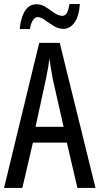

<svg xmlns="http://www.w3.org/2000/svg" viewBox="-20 -925 490 945"><path d="M361 0 309 -223H142L90 0H0L173 -714H274L450 0ZM240 -535Q235 -563 230.5 -589Q226 -615 223 -638Q218 -590 206 -536L155 -301H293ZM77 -782Q80 -814 89 -841.5Q98 -869 115 -886.5Q132 -904 160 -904Q185 -904 206.5 -889.5Q228 -875 248.5 -861Q269 -847 287 -847Q302 -847 310 -863Q318 -879 322 -905H373Q369 -846 347 -814.5Q325 -783 291 -783Q267 -783 244 -797.5Q221 -812 201 -826.5Q181 -841 165 -841Q152 -841 142 -825.5Q132 -810 127 -782Z"/></svg>

Font: Noto Sans Myanmar ExtraCondensed
Style: Regular
Weight: 400
Width: 2
Designer: Monotype Design Team
Foundry: Monotype Imaging Inc.
Version: Version 2.107; ttfautohint (v1.8.4.7-5d5b)